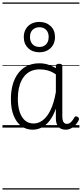

<svg xmlns="http://www.w3.org/2000/svg" viewBox="-20 -1030 661 1550"><path d="M244 17Q192 17 152.5 -12Q113 -41 90.5 -96Q68 -151 68 -230Q68 -281 77.5 -325.5Q87 -370 106 -405.5Q125 -441 152.5 -466.5Q180 -492 217 -505.5Q254 -519 299 -519Q334 -519 365.5 -509.5Q397 -500 431 -480V-496Q431 -506 437.5 -510.5Q444 -515 457 -515Q471 -515 477 -510.5Q483 -506 483 -496V-93Q483 -73 486.5 -59Q490 -45 498.5 -37.5Q507 -30 519 -30Q531 -30 541 -35.5Q551 -41 561 -53Q571 -65 581 -83Q586 -91 592.5 -91Q599 -91 607 -86Q615 -81 617 -74.5Q619 -68 616 -61Q605 -37 588 -19.5Q571 -2 551.5 7.5Q532 17 512 17Q492 17 477.5 11.5Q463 6 452.5 -5.5Q442 -17 436.5 -34Q431 -51 431 -73Q431 -93 431 -113Q431 -133 431 -153Q409 -91 379 -53.5Q349 -16 314.5 0.5Q280 17 244 17ZM124 -233Q124 -176 137.5 -131Q151 -86 179.5 -59.5Q208 -33 252 -33Q290 -33 325 -59Q360 -85 387.5 -140.5Q415 -196 431 -287V-430Q395 -454 363 -462Q331 -470 300 -470Q267 -470 239.5 -460Q212 -450 191 -430.5Q170 -411 155 -382.5Q140 -354 132 -316.5Q124 -279 124 -233ZM298 -608Q242 -608 207 -642Q172 -676 172 -731Q172 -767 188 -795Q204 -823 232.5 -838Q261 -853 298 -853Q353 -853 388.5 -819.5Q424 -786 424 -731Q424 -695 408 -667Q392 -639 363.5 -623.5Q335 -608 298 -608ZM298 -651Q321 -651 338 -661Q355 -671 364 -689Q373 -707 373 -731Q373 -767 353 -788.5Q333 -810 298 -810Q275 -810 257.5 -800Q240 -790 231 -772.5Q222 -755 222 -731Q222 -695 242.5 -673Q263 -651 298 -651ZM0 490H621V500H0ZM0 -20H621V0H0ZM0 -505H621V-500H0ZM0 -1010H621V-1000H0Z"/></svg>

Font: Playwrite PE Guides
Style: Regular
Weight: 400
Designer: Veronika Burian, José Scaglione
Foundry: TypeTogether
Version: Version 1.003